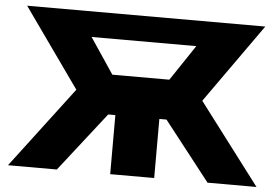

<svg xmlns="http://www.w3.org/2000/svg" viewBox="-50 -780 1232 849"><g transform="rotate(5 565.5 -355.0)"><path d="M14.2 0 286.1 -358.9 37.1 -710H1094.2L845.2 -358.9L1117.2 0H899.9L694.8 -262.2H663.1V0H467.8V-262.2H436L231 0ZM439 -439H691.9L797.9 -597.2H333Z"/></g></svg>

Font: Rawline Black
Style: Regular
Weight: 900
Designer: Matt McInerney, Pablo Impallari, Rodrigo Fuenzalida
Foundry: Matt McInerney, Pablo Impallari, Rodrigo Fuenzalida
Version: Version 4.020;PS 004.020;hotconv 1.0.88;makeotf.lib2.5.64775